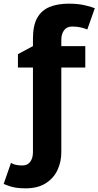

<svg xmlns="http://www.w3.org/2000/svg" viewBox="-76 -832 538 1049"><path d="M64 197Q33 197 11.5 193.5Q-10 190 -25.5 184.5Q-41 179 -56 173L-16 58Q-7 64 8 68Q23 72 46 72Q75 72 89.5 51.5Q104 31 104 0V-463H22V-536L104 -580V-620Q104 -693 127.5 -734.5Q151 -776 195 -794Q239 -812 300 -812Q347 -812 384 -804Q421 -796 442 -787L401 -671Q384 -678 364 -682.5Q344 -687 318 -687Q289 -687 274 -666.5Q259 -646 259 -614V-580H390V-463H259V0Q259 52 238 97Q217 142 173.5 169.5Q130 197 64 197Z"/></svg>

Font: Menbere
Style: Regular
Weight: 400
Designer: Aleme Tadesse
Foundry: Sorkin Type Co
Version: Version 1.000